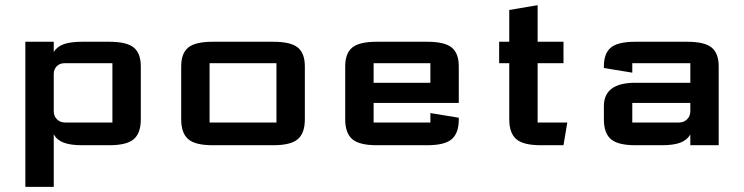

<svg xmlns="http://www.w3.org/2000/svg" viewBox="-20 -562 2879 743"><path d="M188 161.1H78.1V-400.4H188V-360.8Q200.2 -381.3 226.6 -390.9Q252.9 -400.4 297.9 -400.4H402.8Q470.7 -400.4 497.8 -377.9Q524.9 -355.5 524.9 -305.2V-100.1Q524.9 -46.9 497.6 -23.4Q470.2 0 402.8 0H297.9Q252.9 0 226.6 -10Q200.2 -20 188 -42ZM415 -317.4H229.5Q211.4 -317.4 199.7 -305.7Q188 -293.9 188 -275.9V-131.8Q188 -112.8 200.4 -100.3Q212.9 -87.9 231.9 -87.9H415Z M1049.8 -317.4H791V-87.9H1049.8ZM1159.7 -100.1Q1159.7 -46.9 1132.3 -23.4Q1105 0 1037.6 0H803.2Q735.8 0 708.5 -23.4Q681.2 -46.9 681.2 -100.1V-305.2Q681.2 -355.5 708.3 -377.9Q735.4 -400.4 803.2 -400.4H1037.6Q1105.5 -400.4 1132.6 -377.9Q1159.7 -355.5 1159.7 -305.2Z M1755.4 -106.4V-100.1Q1755.4 -46.9 1728 -23.4Q1700.7 0 1633.3 0H1438Q1370.6 0 1343.3 -23.4Q1315.9 -46.9 1315.9 -100.1V-305.2Q1315.9 -355.5 1343 -377.9Q1370.1 -400.4 1438 -400.4H1633.3Q1701.2 -400.4 1728.3 -377.9Q1755.4 -355.5 1755.4 -305.2V-163.6H1425.8V-87.9H1645.5V-124.5ZM1645.5 -241.7V-317.4H1425.8V-241.7Z M2072.8 0Q2005.4 0 1978 -23.4Q1950.7 -46.9 1950.7 -100.1V-317.4H1911.6V-400.4H1950.7V-523.4L2060.5 -542V-400.4H2160.6V-317.4H2060.5V-87.9H2175.3L2160.6 0Z M2651.4 -163.6H2426.8V-87.9H2607.4Q2626.5 -87.9 2638.9 -100.3Q2651.4 -112.8 2651.4 -131.8ZM2651.4 -241.7V-317.4H2426.8V-280.8L2316.9 -298.8V-305.2Q2316.9 -355.5 2344 -377.9Q2371.1 -400.4 2439 -400.4H2639.2Q2707 -400.4 2734.1 -377.9Q2761.2 -355.5 2761.2 -305.2V0H2651.4V-42Q2639.2 -20 2612.8 -10Q2586.4 0 2541.5 0H2439Q2371.6 0 2344.2 -23.4Q2316.9 -46.9 2316.9 -100.1V-151.4Q2316.9 -241.7 2439 -241.7Z"/></svg>

Font: Squarish Sans CT
Style: Regular
Weight: 400
Version: Version 0.9